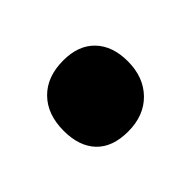

<svg xmlns="http://www.w3.org/2000/svg" viewBox="-55 -420 349 349"><g transform="rotate(-45 119.0 -245.5)"><path d="M33 -242Q33 -284 57 -308.5Q81 -333 123 -333Q162 -333 183.5 -310.5Q205 -288 205 -249Q205 -208 180.5 -183Q156 -158 115 -158Q75 -158 54 -180Q33 -202 33 -242Z"/></g></svg>

Font: Alegreya ExtraBold
Style: Regular
Weight: 800
Designer: Juan Pablo del Peral
Foundry: Huerta Tipografica
Version: Version 2.007; ttfautohint (v1.6)